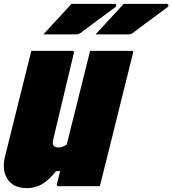

<svg xmlns="http://www.w3.org/2000/svg" viewBox="-21 -963 891 993"><path d="M349 -943H573Q579 -943 580 -936.5Q581 -930 574 -925Q541 -901 514.5 -881Q488 -861 460 -840.5Q432 -820 395 -792Q385 -785 370 -785H203Q240 -825 275.5 -863.5Q311 -902 349 -943ZM619 -943H843Q849 -943 850 -936.5Q851 -930 844 -925Q811 -901 784.5 -881Q758 -861 730 -840.5Q702 -820 665 -792Q655 -785 640 -785H473Q510 -825 545.5 -863.5Q581 -902 619 -943ZM119 10Q47 10 17 -38Q-13 -86 6 -158Q34 -268 61 -379Q88 -490 116 -600Q122 -625 128.5 -650Q135 -675 141 -700H353Q363 -700 361 -689Q335 -578 308 -467Q281 -356 255 -245Q248 -220 256 -210Q264 -200 283 -200Q299 -200 324 -215Q354 -336 384.5 -457.5Q415 -579 445 -700H659Q671 -700 667 -689L523 -110Q516 -80 508.5 -52Q501 -24 495 0H281Q276 0 274 -3.5Q272 -7 273 -11Q281 -43 290 -78H269Q233 -32 197 -11Q161 10 119 10Z"/></svg>

Font: Recursive Mn Lnr St XBk
Style: Italic
Weight: 1000
Italic angle: -15°
Monospace: yes
Version: Version 1.079;hotconv 1.0.112;makeotfexe 2.5.65598; ttfautoh